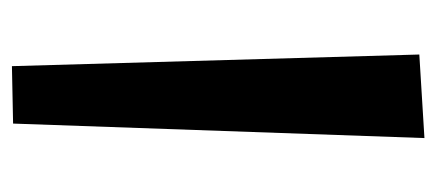

<svg xmlns="http://www.w3.org/2000/svg" viewBox="-230 -518 749 330"><g transform="rotate(90 145.0 -353.5)"><path d="M217.8 -708 192.9 -1 94.2 1 74.2 -699.2Z"/></g></svg>

Font: Original Surfer
Style: Regular
Weight: 400
Designer: Astigmatic (AOETI)
Foundry: Astigmatic (AOETI)
Version: Version 1.001